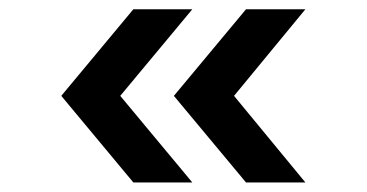

<svg xmlns="http://www.w3.org/2000/svg" viewBox="-20 -482 777 407"><path d="M262.7 -95.2 109.9 -278.8 262.7 -462.4H387.7L234.9 -278.8L387.7 -95.2ZM501.5 -95.2 348.6 -278.8 501.5 -462.4H627.4L476.1 -278.8L627.4 -95.2Z"/></svg>

Font: Now
Style: Bold
Weight: 700
Designer: Alfredo Marco Pradil
Foundry: Alfredo Marco Pradil
Version: Version 1.002;PS 001.002;hotconv 1.0.88;makeotf.lib2.5.64775